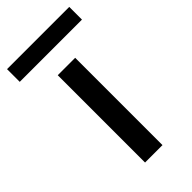

<svg xmlns="http://www.w3.org/2000/svg" viewBox="-271 -721 779 779"><g transform="rotate(-45 118.5 -332.0)"><path d="M68 0V-501H168V0ZM-60 -591V-664H297V-591Z"/></g></svg>

Font: DM Sans 17pt Medium
Style: Regular
Weight: 500
Version: Version 4.004;gftools[0.9.30]